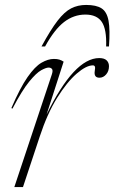

<svg xmlns="http://www.w3.org/2000/svg" viewBox="-20 -757 463 777"><path d="M189.5 -455Q195 -471 190.8 -477.2Q186.5 -483.5 176.5 -483.5Q166.5 -483.5 146.8 -472.8Q127 -462 98 -426.5Q69 -391 30.5 -317.5L26 -319.5Q61.5 -402 91.5 -445Q121.5 -488 148 -503.2Q174.5 -518.5 198 -518.5Q211.5 -518.5 220.2 -515.8Q229 -513 237.5 -507.5L168.5 -293.5Q280 -522 381.5 -522Q402 -522 411.5 -512.8Q421 -503.5 421 -489Q421 -469 409.5 -455.8Q398 -442.5 382.5 -442.5Q359 -442.5 363.5 -470Q366 -483.5 363.8 -488Q361.5 -492.5 356 -492.5Q329 -492.5 290 -458.8Q251 -425 211 -360.8Q171 -296.5 141 -205L73 0H38ZM325.5 -698Q278.5 -698 239.2 -667.8Q200 -637.5 162.5 -569H148Q185 -637 213 -673.2Q241 -709.5 268 -723.2Q295 -737 328.5 -737Q369.5 -737 391 -723.2Q412.5 -709.5 419.2 -673.2Q426 -637 421 -569H409.5Q412 -638.5 392 -668.2Q372 -698 325.5 -698Z"/></svg>

Font: Newsreader Display ExtraLight
Style: Italic
Weight: 275
Italic angle: -17°
Designer: Hugues Gentile
Foundry: Production Type
Version: Version 1.002